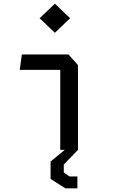

<svg xmlns="http://www.w3.org/2000/svg" viewBox="-20 -807 660 1034"><path d="M304.5 -452 329.7 -430.8H86.2L97.8 -513.7H348.8L400 -456.2V0H304.5ZM193.3 -708.8 275.5 -787 357.5 -708.8 275.5 -630.5ZM353.2 -19.7 400 0 323.5 79.2V122.3L354.5 143.3H396.8V207.2H332.2L252.3 156.7V62.8Z"/></svg>

Font: Monaspace Krypton Var
Style: Regular
Weight: 400
Designer: Riley Cran and the Lettermatic Team
Version: Version 1.101 (Monaspace Krypton Var)